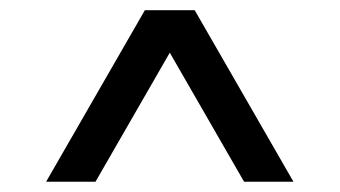

<svg xmlns="http://www.w3.org/2000/svg" viewBox="-20 -727 665 376"><path d="M263.7 -707H360.4L167 -371.1H70.3ZM264.6 -707H361.3L554.7 -371.1H458Z"/></svg>

Font: Wanted Sans Std Variable
Style: Regular
Weight: 400
Designer: Original Design by Kil Hyung-jin and Kang Hanbin, Wanted Lab, Inc;
Foundry: Wanted Lab, Inc.
Version: Version 1.003;Glyphs 3.2 (3227)